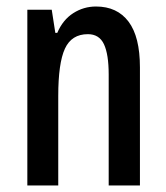

<svg xmlns="http://www.w3.org/2000/svg" viewBox="-20 -570 511 590"><path d="M275 -550Q340 -550 375 -503.5Q410 -457 410 -363V0H314V-341Q314 -403 299.5 -434Q285 -465 250 -465Q200 -465 179.5 -420.5Q159 -376 159 -275V0H64V-540H139L150 -469H156Q173 -509 205 -529.5Q237 -550 275 -550Z"/></svg>

Font: Noto Sans Gurmukhi ExtraCondensed Medium
Style: Regular
Weight: 500
Width: 2
Designer: Jelle Bosma - Monotype Design Team
Foundry: Monotype Imaging Inc.
Version: Version 2.004; ttfautohint (v1.8.4.7-5d5b)